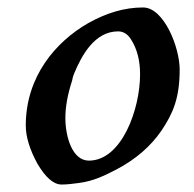

<svg xmlns="http://www.w3.org/2000/svg" viewBox="-20 -466 519 514"><path d="M363 -446C314 -446 266 -432 216 -404C129 -354 49 -261 49 -130C49 -99 60 -65 80 -28C102 9 123 28 145 28C160 28 175 26 190 24C231 19 262 3 293 -13C344 -40 384 -75 412 -116C443 -162 461 -203 461 -280C461 -339 419 -446 363 -446ZM218 -36C173 -36 155 -101 155 -150C155 -180 161 -213 173 -250C174 -257 176 -263 178 -268C199 -319 234 -382 296 -382C310 -382 322 -375 331 -360C347 -335 355 -304 355 -267C355 -174 306 -36 218 -36Z"/></svg>

Font: fbb
Style: Bold Italic
Weight: 700
Italic angle: -12°
Designer: David J. Perry, Michael Sharpe
Version: Version 0.991